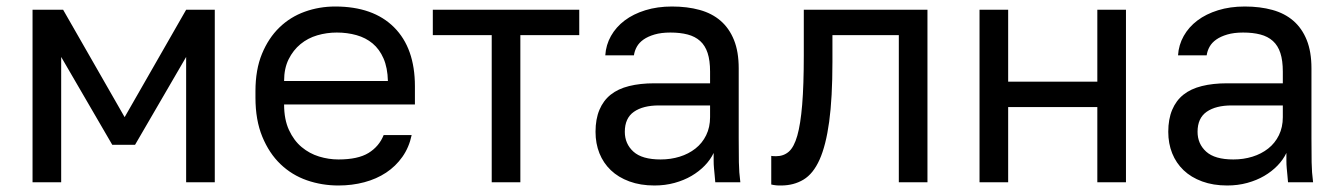

<svg xmlns="http://www.w3.org/2000/svg" viewBox="-20 -560 4125 590"><path d="M80 0H168V-385L325 -115H395L552 -385V0H640V-530H552L363 -200L174 -530H80Z M1020 10Q1062 10 1099.5 0Q1137 -10 1166.5 -29.5Q1196 -49 1216.5 -78Q1237 -107 1245 -145H1159Q1145 -110 1112.5 -90Q1080 -70 1020 -70Q990 -70 960.5 -79Q931 -88 907 -108Q883 -128 868 -160.5Q853 -193 853 -239H1255V-295Q1255 -412 1191 -476Q1127 -540 1010 -540Q961 -540 916.5 -524Q872 -508 838.5 -475.5Q805 -443 785 -394.5Q765 -346 765 -280V-260Q765 -191 786 -140Q807 -89 842 -55.5Q877 -22 923 -6Q969 10 1020 10ZM1015 -460Q1047 -460 1075.5 -452Q1104 -444 1125 -426.5Q1146 -409 1158.5 -380.5Q1171 -352 1172 -311H853Q853 -350 867 -378Q881 -406 903.5 -424.5Q926 -443 955 -451.5Q984 -460 1015 -460Z M1491 0H1579V-452H1760V-530H1310V-452H1491Z M1991 10Q2024 10 2053 2Q2082 -6 2105 -19.5Q2128 -33 2145.5 -51Q2163 -69 2173 -90Q2173 -77 2173 -65.5Q2173 -54 2174 -43.5Q2175 -33 2176 -22.5Q2177 -12 2178 0H2255Q2251 -30 2250.5 -61.5Q2250 -93 2250 -135V-350Q2250 -401 2235.5 -437Q2221 -473 2194.5 -496Q2168 -519 2130 -529.5Q2092 -540 2045 -540Q2000 -540 1963 -528.5Q1926 -517 1899.5 -497Q1873 -477 1857.5 -449.5Q1842 -422 1840 -390H1928Q1930 -404 1937 -416.5Q1944 -429 1957.5 -438.5Q1971 -448 1991.5 -454Q2012 -460 2040 -460Q2070 -460 2093 -454Q2116 -448 2131.5 -434Q2147 -420 2154.5 -397Q2162 -374 2162 -340V-304H1990Q1947 -304 1913 -295.5Q1879 -287 1856.5 -269Q1834 -251 1822 -222.5Q1810 -194 1810 -155Q1810 -119 1822 -89Q1834 -59 1857 -37Q1880 -15 1914 -2.5Q1948 10 1991 10ZM2010 -70Q1953 -70 1926.5 -94Q1900 -118 1900 -155Q1900 -197 1928 -216.5Q1956 -236 2005 -236H2162V-200Q2162 -169 2150 -144.5Q2138 -120 2117 -103.5Q2096 -87 2068.5 -78.5Q2041 -70 2010 -70Z M2380 10Q2419 10 2449 -8Q2479 -26 2498.5 -69.5Q2518 -113 2528 -186Q2538 -259 2538 -370V-452H2742V0H2830V-530H2450V-390Q2450 -298 2445 -238Q2440 -178 2430 -143Q2420 -108 2404 -94Q2388 -80 2365 -80Q2353 -80 2350 -81V7Q2354 8 2357.5 8.5Q2361 9 2365 9.5Q2369 10 2372.5 10Q2376 10 2380 10Z M2990 0H3078V-231H3352V0H3440V-530H3352V-309H3078V-530H2990Z M3751 10Q3784 10 3813 2Q3842 -6 3865 -19.5Q3888 -33 3905.5 -51Q3923 -69 3933 -90Q3933 -77 3933 -65.5Q3933 -54 3934 -43.5Q3935 -33 3936 -22.5Q3937 -12 3938 0H4015Q4011 -30 4010.5 -61.5Q4010 -93 4010 -135V-350Q4010 -401 3995.5 -437Q3981 -473 3954.5 -496Q3928 -519 3890 -529.5Q3852 -540 3805 -540Q3760 -540 3723 -528.5Q3686 -517 3659.5 -497Q3633 -477 3617.5 -449.5Q3602 -422 3600 -390H3688Q3690 -404 3697 -416.5Q3704 -429 3717.5 -438.5Q3731 -448 3751.5 -454Q3772 -460 3800 -460Q3830 -460 3853 -454Q3876 -448 3891.5 -434Q3907 -420 3914.5 -397Q3922 -374 3922 -340V-304H3750Q3707 -304 3673 -295.5Q3639 -287 3616.5 -269Q3594 -251 3582 -222.5Q3570 -194 3570 -155Q3570 -119 3582 -89Q3594 -59 3617 -37Q3640 -15 3674 -2.5Q3708 10 3751 10ZM3770 -70Q3713 -70 3686.5 -94Q3660 -118 3660 -155Q3660 -197 3688 -216.5Q3716 -236 3765 -236H3922V-200Q3922 -169 3910 -144.5Q3898 -120 3877 -103.5Q3856 -87 3828.5 -78.5Q3801 -70 3770 -70Z"/></svg>

Font: Golos Text VF
Style: Regular
Weight: 400
Designer: A.Korolkova, Vitaly Kuzmin
Foundry: ParaType Ltd
Version: Version 2.005